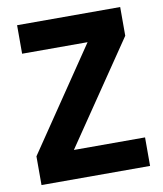

<svg xmlns="http://www.w3.org/2000/svg" viewBox="-80 -763 705 829"><g transform="rotate(-10 273.0 -349.0)"><path d="M511 -125V0H35V-126L338 -573H51V-698H503V-572L199 -125Z"/></g></svg>

Font: IBM Plex Sans Condensed
Style: Bold
Weight: 700
Width: 3
Designer: Mike Abbink, Paul van der Laan, Pieter van Rosmalen
Foundry: Bold Monday
Version: Version 3.201